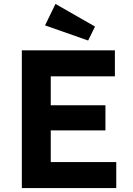

<svg xmlns="http://www.w3.org/2000/svg" viewBox="-20 -956 675 976"><path d="M91 0V-700H564V-568H238V-421H516V-293H238V-132H571V0ZM428 -750 209 -827 262 -936 463 -821Z"/></svg>

Font: Lexend Deca SemiBold
Style: Regular
Weight: 600
Designer: Bonnie Shaver-Troup, Thomas Jockin
Foundry: Lexend
Version: Version 1.008; ttfautohint (v1.8.4.7-5d5b)